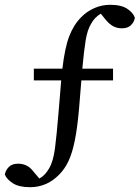

<svg xmlns="http://www.w3.org/2000/svg" viewBox="-35 -681 582 800"><path d="M90 99Q44 99 18.5 82.5Q-7 66 -15 46Q-11 27 2.5 14Q16 1 40 1Q60 1 76 9Q92 17 107 37L129 63Q143 55 152.5 44.5Q162 34 170 20Q187 -9 194 -62.5Q201 -116 209 -213L220 -346H106V-395H225Q235 -482 253.5 -530Q272 -578 303 -609Q326 -633 357.5 -647Q389 -661 424 -661Q470 -661 495 -644.5Q520 -628 527 -607Q524 -589 510.5 -576Q497 -563 473 -563Q454 -563 438 -571Q422 -579 406 -598L385 -624Q359 -609 344 -581Q329 -556 322 -513.5Q315 -471 308 -395H436V-346H304L294 -224Q287 -146 276.5 -94.5Q266 -43 250.5 -10Q235 23 212 46Q161 99 90 99Z"/></svg>

Font: Source Serif 4 SmText
Style: Regular
Weight: 400
Designer: Frank Grießhammer
Foundry: Adobe
Version: Version 4.005;hotconv 1.1.0;makeotfexe 2.6.0